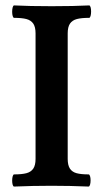

<svg xmlns="http://www.w3.org/2000/svg" viewBox="-20 -686 393 709"><path d="M24.9 -19Q24.9 -28.3 26.9 -35.2Q28.8 -42 32.2 -42Q60.5 -42 77.4 -46.4Q94.2 -50.8 102.8 -63.2Q111.3 -75.7 111.3 -99.1V-563Q111.3 -586.4 102.8 -598.9Q94.2 -611.3 77.4 -615.7Q60.5 -620.1 32.2 -620.1Q28.8 -620.1 26.9 -626.7Q24.9 -633.3 24.9 -642.6Q24.9 -652.3 26.9 -659.2Q28.8 -666 32.2 -666Q87.9 -663.1 170.9 -663.1Q253.9 -663.1 309.1 -666Q312.5 -666 314.5 -659.4Q316.4 -652.8 316.4 -643.6Q316.4 -634.3 314.5 -627.2Q312.5 -620.1 309.1 -620.1Q280.8 -620.1 263.9 -615.7Q247.1 -611.3 238.5 -598.9Q230 -586.4 230 -563V-99.1Q230 -75.7 238.3 -63.2Q246.6 -50.8 262.9 -46.4Q279.3 -42 307.1 -42Q310.5 -42 312.5 -35.6Q314.5 -29.3 314.5 -20Q314.5 -10.7 312.5 -3.9Q310.5 2.9 307.1 2.9Q238.3 0 169.9 0Q101.1 0 32.2 2.9Q28.8 2.9 26.9 -3.4Q24.9 -9.8 24.9 -19Z"/></svg>

Font: JuniusX
Style: Bold
Weight: 700
Designer: Peter S. Baker
Foundry: Briery Creek Software
Version: Version 1.004